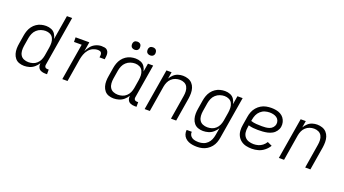

<svg xmlns="http://www.w3.org/2000/svg" viewBox="-67 -1424 4165 2323"><g transform="rotate(20 2016.0 -262.0)"><path d="M206 8Q239 8 273.5 -2Q308 -12 336 -36Q364 -60 383 -91Q378 -63 388.5 -38Q399 -13 424 -2.5Q449 8 477 8H503V-52H487Q475 -52 465 -57Q455 -62 451.5 -73Q448 -84 450 -95L556 -735H489L437 -422Q431 -455 412.5 -483.5Q394 -512 362 -525Q330 -538 294 -538Q263 -538 231.5 -530Q200 -522 172 -503Q144 -484 124 -457Q104 -430 93 -399Q82 -368 77 -337L59 -227Q53 -194 52.5 -160Q52 -126 61 -94.5Q70 -63 90 -38.5Q110 -14 141 -3Q172 8 206 8ZM240 -52Q209 -52 181 -63.5Q153 -75 138 -100Q123 -125 121 -156Q119 -187 124 -218L142 -328Q147 -357 159.5 -386Q172 -415 196 -437Q220 -459 250 -469Q280 -479 309 -479Q341 -479 368 -465.5Q395 -452 408 -425Q421 -398 422 -367.5Q423 -337 418 -305L400 -195Q395 -167 383 -139.5Q371 -112 348 -90.5Q325 -69 296.5 -60.5Q268 -52 240 -52Z M697 0H764L813 -298Q819 -331 830.5 -362.5Q842 -394 864 -422Q886 -450 917.5 -464.5Q949 -479 982 -479Q996 -479 1009.5 -474.5Q1023 -470 1028.5 -457Q1034 -444 1033 -430Q1032 -416 1030 -401H1097Q1100 -422 1102 -442.5Q1104 -463 1100 -482.5Q1096 -502 1082.5 -516.5Q1069 -531 1049 -534.5Q1029 -538 1008 -538Q972 -538 935.5 -522Q899 -506 873.5 -475Q848 -444 832 -409L852 -530H675L676 -471H775Z M1358 8Q1391 8 1425.5 -2Q1460 -12 1488 -36Q1516 -60 1535 -91Q1530 -63 1540.5 -38Q1551 -13 1576 -2.5Q1601 8 1629 8H1655V-52H1639Q1627 -52 1617 -57Q1607 -62 1603.5 -73Q1600 -84 1602 -95L1674 -530H1607L1589 -422Q1583 -455 1564.5 -483.5Q1546 -512 1514 -525Q1482 -538 1446 -538Q1415 -538 1383.5 -530Q1352 -522 1324 -503Q1296 -484 1276 -457Q1256 -430 1245 -399Q1234 -368 1229 -337L1211 -227Q1205 -194 1204.5 -160Q1204 -126 1213 -94.5Q1222 -63 1242 -38.5Q1262 -14 1293 -3Q1324 8 1358 8ZM1392 -52Q1361 -52 1333 -63.5Q1305 -75 1290 -100Q1275 -125 1273 -156Q1271 -187 1276 -218L1294 -328Q1299 -357 1311.5 -386Q1324 -415 1348 -437Q1372 -459 1402 -469Q1432 -479 1461 -479Q1493 -479 1520 -465.5Q1547 -452 1560 -425Q1573 -398 1574 -367.5Q1575 -337 1570 -305L1552 -195Q1547 -167 1535 -139.5Q1523 -112 1500 -90.5Q1477 -69 1448.5 -60.5Q1420 -52 1392 -52ZM1597 -633Q1609 -633 1620.5 -637Q1632 -641 1639.5 -651Q1647 -661 1649 -672Q1651 -689 1646.5 -705Q1642 -721 1628 -729Q1614 -737 1597 -737Q1586 -737 1574.5 -733.5Q1563 -730 1555.5 -719.5Q1548 -709 1546 -698Q1543 -681 1547.5 -665Q1552 -649 1566.5 -641Q1581 -633 1597 -633ZM1397 -633Q1409 -633 1420.5 -637Q1432 -641 1439.5 -651Q1447 -661 1449 -672Q1451 -689 1446.5 -705Q1442 -721 1428 -729Q1414 -737 1397 -737Q1386 -737 1374.5 -733.5Q1363 -730 1355.5 -719.5Q1348 -709 1346 -698Q1343 -681 1347.5 -665Q1352 -649 1366.5 -641Q1381 -633 1397 -633Z M1757 0H1824L1879 -335Q1884 -363 1896 -390.5Q1908 -418 1930.5 -439Q1953 -460 1981.5 -469.5Q2010 -479 2038 -479Q2069 -479 2095.5 -466.5Q2122 -454 2135.5 -428.5Q2149 -403 2150.5 -373Q2152 -343 2147 -313L2096 0H2163L2213 -303Q2218 -337 2218 -371.5Q2218 -406 2208 -437.5Q2198 -469 2176.5 -492.5Q2155 -516 2123 -527Q2091 -538 2057 -538Q2026 -538 1995 -528.5Q1964 -519 1939 -496Q1914 -473 1897 -444L1911 -530H1845Z M2508 213Q2540 213 2572.5 205.5Q2605 198 2634.5 179.5Q2664 161 2686 134Q2708 107 2719.5 75.5Q2731 44 2736 12L2826 -530H2759L2741 -422Q2735 -455 2716.5 -483.5Q2698 -512 2666 -525Q2634 -538 2598 -538Q2567 -538 2535.5 -530Q2504 -522 2476 -503Q2448 -484 2428 -457Q2408 -430 2397 -399Q2386 -368 2381 -337L2363 -227Q2357 -194 2356.5 -160Q2356 -126 2365 -94.5Q2374 -63 2394 -38.5Q2414 -14 2445 -3Q2476 8 2510 8Q2543 8 2577.5 -2Q2612 -12 2640 -36Q2668 -60 2687 -91L2671 2Q2666 32 2654 60.5Q2642 89 2619 111.5Q2596 134 2566.5 143.5Q2537 153 2508 153Q2485 153 2463 149.5Q2441 146 2422.5 135Q2404 124 2394 104.5Q2384 85 2387 63H2321Q2317 91 2325.5 118Q2334 145 2353 164Q2372 183 2397.5 194Q2423 205 2451 209Q2479 213 2508 213ZM2544 -52Q2513 -52 2485 -63.5Q2457 -75 2442 -100Q2427 -125 2425 -156Q2423 -187 2428 -218L2446 -328Q2451 -357 2463.5 -386Q2476 -415 2500 -437Q2524 -459 2554 -469Q2584 -479 2613 -479Q2645 -479 2672 -465.5Q2699 -452 2712 -425Q2725 -398 2726 -367.5Q2727 -337 2722 -305L2704 -195Q2699 -167 2687 -139.5Q2675 -112 2652 -90.5Q2629 -69 2600.5 -60.5Q2572 -52 2544 -52Z M3138 8Q3179 8 3220 -3.5Q3261 -15 3296 -43Q3331 -71 3353 -108L3294 -135Q3278 -108 3252.5 -88Q3227 -68 3197.5 -60Q3168 -52 3139 -52Q3106 -52 3075.5 -62Q3045 -72 3025.5 -96Q3006 -120 3002 -152.5Q2998 -185 3004 -218L3008 -246Q3038 -237 3068.5 -234Q3099 -231 3130 -231Q3160 -231 3190.5 -233Q3221 -235 3251.5 -241.5Q3282 -248 3310.5 -263.5Q3339 -279 3358.5 -306Q3378 -333 3383 -363Q3388 -394 3380.5 -423.5Q3373 -453 3355.5 -476Q3338 -499 3312 -513Q3286 -527 3256 -532.5Q3226 -538 3195 -538Q3162 -538 3128.5 -531.5Q3095 -525 3064.5 -507Q3034 -489 3010.5 -461.5Q2987 -434 2974.5 -402Q2962 -370 2957 -337L2939 -227Q2932 -189 2934.5 -151.5Q2937 -114 2953.5 -82.5Q2970 -51 2999 -29.5Q3028 -8 3064 0Q3100 8 3138 8ZM3160 -290Q3124 -290 3088 -292.5Q3052 -295 3018 -306L3022 -328Q3027 -358 3040 -387Q3053 -416 3078 -438.5Q3103 -461 3133.5 -470Q3164 -479 3194 -479Q3219 -479 3242.5 -473.5Q3266 -468 3285 -455Q3304 -442 3313 -419.5Q3322 -397 3318 -373Q3314 -349 3296.5 -329.5Q3279 -310 3255 -302Q3231 -294 3207.5 -292Q3184 -290 3160 -290Z M3485 0H3552L3607 -335Q3612 -363 3624 -390.5Q3636 -418 3658.5 -439Q3681 -460 3709.5 -469.5Q3738 -479 3766 -479Q3797 -479 3823.5 -466.5Q3850 -454 3863.5 -428.5Q3877 -403 3878.5 -373Q3880 -343 3875 -313L3824 0H3891L3941 -303Q3946 -337 3946 -371.5Q3946 -406 3936 -437.5Q3926 -469 3904.5 -492.5Q3883 -516 3851 -527Q3819 -538 3785 -538Q3754 -538 3723 -528.5Q3692 -519 3667 -496Q3642 -473 3625 -444L3639 -530H3573Z"/></g></svg>

Font: Iosevka Sparkle Light
Style: Italic
Weight: 300
Italic angle: -9°
Designer: Belleve Invis
Foundry: Belleve Invis
Version: Version 4.5.0; ttfautohint (v1.8.3)